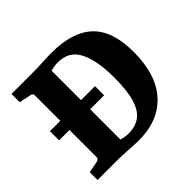

<svg xmlns="http://www.w3.org/2000/svg" viewBox="-144 -737 904 904"><g transform="rotate(-45 307.5 -285.5)"><path d="M37 -321H337V-260H37ZM303 -577Q442 -577 511 -512Q580 -447 580 -306Q580 -153 505 -72.5Q430 8 295 6Q278 5 255.5 4Q233 3 211 1.5Q189 0 175 0H33V-52L91 -63Q106 -66 106 -81V-489Q106 -504 92 -506L33 -518V-573H173Q211 -573 241.5 -575Q272 -577 303 -577ZM296 -51Q338 -52 368 -73.5Q398 -95 414 -146Q430 -197 430 -285Q430 -398 398.5 -461Q367 -524 293 -524Q275 -524 261.5 -521Q248 -518 244 -517V-59Q254 -55 268.5 -53Q283 -51 296 -51Z"/></g></svg>

Font: Yrsa
Style: Bold
Weight: 700
Version: Version 2.004